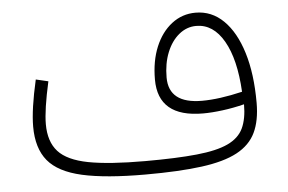

<svg xmlns="http://www.w3.org/2000/svg" viewBox="-43 -584 963 643"><g transform="rotate(-5 438.5 -262.5)"><path d="M770.5 -205.6Q733.4 -196.3 697.3 -191.7Q661.1 -187 631.3 -187Q480.5 -187 480.5 -314Q480.5 -376 500.2 -423.6Q520 -471.2 555.2 -498.3Q590.3 -525.4 635.3 -525.4Q689.5 -525.4 729.2 -486.3Q769 -447.3 791 -376Q813 -304.7 813 -207Q813 -147 793.9 -107.2Q774.9 -67.4 730.7 -43.7Q686.5 -20 610.8 -10Q535.2 0 421.4 0Q288.1 0 209 -17.8Q129.9 -35.6 95.2 -77.6Q60.5 -119.6 60.5 -192.4Q60.5 -250.5 83 -349.1L124.5 -339.4Q103.5 -245.1 103.5 -196.8Q103.5 -138.2 133.5 -105Q163.6 -71.8 233.6 -58.3Q303.7 -44.9 424.3 -44.9Q530.3 -44.9 597.9 -51.8Q665.5 -58.6 703.1 -76.2Q740.7 -93.8 755.6 -125.2Q770.5 -156.7 770.5 -205.6ZM767.6 -248Q761.7 -357.9 726.3 -419.4Q690.9 -481 633.8 -481Q601.6 -481 575.7 -459.7Q549.8 -438.5 534.9 -401.6Q520 -364.7 520 -317.4Q520 -229.5 631.8 -229.5Q689.5 -229.5 767.6 -248Z"/></g></svg>

Font: Estedad-FD ExtraLight
Style: Regular
Weight: 200
Designer: Amin Abedi
Version: Version 7.3